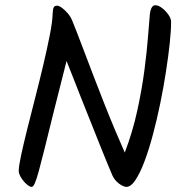

<svg xmlns="http://www.w3.org/2000/svg" viewBox="-20 -743 717 746"><path d="M644.8 -658.6Q644.8 -625.2 639.5 -574.6Q634.1 -524 624.7 -463.7Q615.4 -403.3 602.5 -340.6Q589.6 -277.8 574.2 -220.2Q558.9 -162.6 541.7 -116.8Q524.5 -71 506.6 -44Q488.8 -16.9 471.1 -16.9Q463.8 -16.9 453 -22.6Q442.2 -28.3 432.3 -38.5Q422.4 -48.7 416.4 -62.1Q410 -76.9 397 -108.3Q383.9 -139.7 367.6 -180.9Q351.3 -222.1 332.8 -268.2Q314.3 -314.4 296.5 -359.1Q278.6 -403.8 263.8 -442.4Q249 -480.9 238.6 -506.1Q209.3 -392.2 188.8 -309.1Q168.3 -226 154.4 -169.9Q140.4 -113.8 131.2 -79.9Q122 -46 115.5 -31.5Q109.1 -16.9 103 -16.9Q96.9 -16.9 88.4 -23.2Q80 -29.4 71.8 -39.1Q63.7 -48.7 58.2 -59.5Q52.8 -70.3 52.8 -79.4Q52.8 -97 62.1 -140.2Q71.4 -183.3 86 -241.9Q100.7 -300.5 117.4 -365.8Q134.2 -431.1 149 -494.1Q163.8 -557.1 173.8 -608.1Q183.8 -659.1 184.5 -688.8Q185.2 -707.1 188.6 -714Q192 -720.9 201.7 -720.9Q209.1 -720.9 220.6 -712.7Q232 -704.5 243.5 -691Q254.9 -677.5 261 -661.8Q266.8 -648.4 279.1 -616.4Q291.4 -584.4 308.3 -540Q325.2 -495.6 344.8 -444.2Q364.5 -392.9 385.4 -339.9Q406.4 -286.8 426.9 -238Q447.5 -189.2 464.8 -150.3Q495.2 -229.7 513.4 -313.2Q531.6 -396.6 541.3 -471.5Q551 -546.5 555.2 -601.8Q559.5 -657.1 561.6 -679.9Q562.3 -696.8 567.6 -709.7Q572.9 -722.7 583.2 -722.7Q595.7 -722.7 609.9 -711.6Q624.2 -700.5 634.5 -685.6Q644.8 -670.6 644.8 -658.6Z"/></svg>

Font: Kalam Variable Light
Style: Regular
Weight: 300
Designer: Lipi Raval, Jonny Pinhorn
Foundry: Indian Type Foundry
Version: Version 3.000